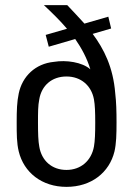

<svg xmlns="http://www.w3.org/2000/svg" viewBox="-20 -720 524 748"><path d="M239 8C336 8 406 -48 426 -130C433 -161 434 -196 434 -243C434 -287 433 -322 429 -356C421 -458 385 -529 341 -588L413 -609L402 -655L309 -628C287 -653 264 -676 242 -700H151C182 -671 213 -641 241 -608L158 -584L170 -538L273 -568C298 -532 319 -493 332 -450C300 -478 238 -487 190 -479C118 -472 67 -423 53 -356C46 -323 45 -290 45 -243C45 -198 45 -163 53 -130C73 -48 143 8 239 8ZM128 -242C128 -281 128 -309 133 -333C142 -387 182 -422 239 -422C295 -422 336 -387 346 -333C350 -311 351 -283 351 -242C351 -202 350 -171 346 -149C336 -94 295 -58 239 -58C182 -58 142 -94 133 -149C129 -170 128 -200 128 -242Z"/></svg>

Font: Vanilla Cream Book
Style: Regular
Weight: 400
Designer: Jeremy Tribby, Jinavaṁso
Foundry: Tribby Type
Version: Version 1.422;Glyphs 3.1.2 (3151)